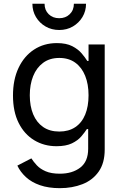

<svg xmlns="http://www.w3.org/2000/svg" viewBox="-20 -775 645 1010"><path d="M294.9 214.8Q234.9 214.8 190.2 199.2Q145.5 183.6 116.2 156.5Q86.9 129.4 71.3 96.2L145 58.1Q156.2 75.7 173.6 94.5Q190.9 113.3 220.2 126Q249.5 138.7 294.9 138.7Q360.4 138.7 402.1 106.7Q443.8 74.7 443.8 7.8V-96.2H437Q425.8 -78.6 407.7 -57.4Q389.6 -36.1 358.4 -21Q327.1 -5.9 277.3 -5.9Q211.9 -5.9 159.9 -37.4Q107.9 -68.8 78.1 -128.4Q48.3 -188 48.3 -272.5Q48.3 -356 77.6 -418Q106.9 -480 159.2 -514.2Q211.4 -548.3 279.3 -548.3Q328.6 -548.3 359.9 -532.2Q391.1 -516.1 409.7 -494.1Q428.2 -472.2 439 -454.6H445.8V-541H530.8V11.7Q530.8 83 499 127.9Q467.3 172.9 413.8 193.8Q360.4 214.8 294.9 214.8ZM292 -83Q341.3 -83 375.7 -106Q410.2 -128.9 428 -171.9Q445.8 -214.8 445.8 -273.9Q445.8 -332 428 -376.2Q410.2 -420.4 376 -445.3Q341.8 -470.2 292 -470.2Q241.2 -470.2 206.5 -444.3Q171.9 -418.5 154.3 -374.3Q136.7 -330.1 136.7 -273.9Q136.7 -216.8 154.5 -173.8Q172.4 -130.9 207 -106.9Q241.7 -83 292 -83ZM291.5 -617.2Q252 -617.2 220 -635.5Q188 -653.8 169.2 -685.3Q150.4 -716.8 150.4 -755.4H214.4Q214.4 -721.7 236.1 -700.4Q257.8 -679.2 291.5 -679.2Q325.2 -679.2 346.9 -700.4Q368.7 -721.7 368.7 -755.4H432.6Q432.6 -716.8 413.8 -685.5Q395 -654.3 363.3 -635.7Q331.5 -617.2 291.5 -617.2Z"/></svg>

Font: Inter 17pt
Style: Regular
Weight: 400
Version: Version 4.001;git-66647c0bb